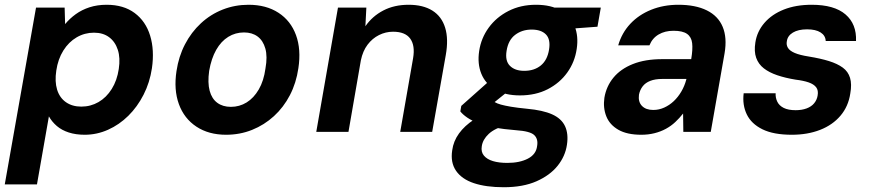

<svg xmlns="http://www.w3.org/2000/svg" viewBox="-36 -553 3654 805"><path d="M-16 220 115 -521H235L237 -452Q256 -475 281.5 -493.5Q307 -512 339.5 -522.5Q372 -533 411 -533Q482 -533 528.5 -498.5Q575 -464 593.5 -403.5Q612 -343 601 -267Q592 -207 566 -156Q540 -105 502 -67.5Q464 -30 417 -9Q370 12 319 12Q282 12 252.5 2.5Q223 -7 202.5 -24.5Q182 -42 169 -65L119 220ZM305 -106Q344 -106 377 -125Q410 -144 432.5 -180Q455 -216 462 -264Q469 -310 458 -344Q447 -378 421.5 -397Q396 -416 358 -416Q319 -416 285.5 -396.5Q252 -377 229.5 -341Q207 -305 200 -257Q193 -211 203.5 -177Q214 -143 240.5 -124.5Q267 -106 305 -106Z M912 12Q839 12 787.5 -22Q736 -56 714 -116.5Q692 -177 704 -255Q713 -316 739.5 -367Q766 -418 806.5 -455.5Q847 -493 898 -513Q949 -533 1006 -533Q1080 -533 1131.5 -499.5Q1183 -466 1205 -406Q1227 -346 1215 -267Q1206 -205 1179.5 -154Q1153 -103 1112.5 -66Q1072 -29 1021 -8.5Q970 12 912 12ZM932 -105Q968 -105 998 -123.5Q1028 -142 1049 -178Q1070 -214 1077 -266Q1086 -316 1076.5 -349.5Q1067 -383 1044 -400Q1021 -417 987 -417Q951 -417 921 -398.5Q891 -380 870.5 -344Q850 -308 841 -256Q834 -206 843 -172.5Q852 -139 875 -122Q898 -105 932 -105Z M1290 0 1381 -521H1500L1496 -443Q1525 -485 1571 -509Q1617 -533 1677 -533Q1738 -533 1777 -508.5Q1816 -484 1830.5 -436.5Q1845 -389 1833 -322L1776 0H1642L1696 -309Q1705 -362 1684 -391Q1663 -420 1612 -420Q1581 -420 1553 -406Q1525 -392 1505 -365.5Q1485 -339 1477 -300L1425 0Z M2076 232Q2002 232 1951 215Q1900 198 1876 163Q1852 128 1860 77Q1865 39 1888.5 6.5Q1912 -26 1952 -52Q1992 -78 2046 -97L2091 -30Q2038 -15 2013 8.5Q1988 32 1984 60Q1980 84 1993 99.5Q2006 115 2031 122.5Q2056 130 2091 130Q2143 130 2177.5 112Q2212 94 2216 59Q2221 30 2204 13.5Q2187 -3 2128 -7Q2076 -11 2037 -18.5Q1998 -26 1970 -36.5Q1942 -47 1923 -60Q1904 -73 1894 -86L1898 -109L2025 -222L2121 -192L1968 -69L2019 -138Q2028 -131 2038 -125Q2048 -119 2064 -114.5Q2080 -110 2106.5 -105.5Q2133 -101 2174 -97Q2240 -91 2279 -73.5Q2318 -56 2333 -24Q2348 8 2341 54Q2334 102 2302 142Q2270 182 2213.5 207Q2157 232 2076 232ZM2144 -153Q2081 -153 2040 -177.5Q1999 -202 1982 -244Q1965 -286 1973 -339Q1981 -393 2013 -437Q2045 -481 2096 -507Q2147 -533 2211 -533Q2275 -533 2316 -508.5Q2357 -484 2373.5 -442.5Q2390 -401 2382 -348Q2374 -293 2342.5 -249Q2311 -205 2260.5 -179Q2210 -153 2144 -153ZM2162 -256Q2204 -256 2231.5 -278.5Q2259 -301 2266 -345Q2273 -388 2253 -408.5Q2233 -429 2193 -429Q2153 -429 2124 -407Q2095 -385 2088 -340Q2081 -298 2102 -277Q2123 -256 2162 -256ZM2280 -427 2275 -521H2483L2469 -441Z M2653 12Q2593 12 2556.5 -9Q2520 -30 2506 -65.5Q2492 -101 2498 -143Q2506 -191 2536 -227.5Q2566 -264 2617.5 -284.5Q2669 -305 2740 -305H2862Q2869 -346 2866 -372Q2863 -398 2844.5 -411Q2826 -424 2788 -424Q2752 -424 2725.5 -408.5Q2699 -393 2687 -363H2556Q2571 -415 2606.5 -453Q2642 -491 2694 -512Q2746 -533 2808 -533Q2880 -533 2927.5 -509.5Q2975 -486 2994 -440.5Q3013 -395 3002 -330L2944 0H2829L2828 -77Q2813 -58 2795.5 -41.5Q2778 -25 2756 -13Q2734 -1 2708 5.5Q2682 12 2653 12ZM2703 -92Q2727 -92 2749 -102Q2771 -112 2789 -129Q2807 -146 2820.5 -169Q2834 -192 2841 -218L2842 -222H2741Q2711 -222 2690.5 -214Q2670 -206 2658.5 -191Q2647 -176 2643 -156Q2639 -126 2655.5 -109Q2672 -92 2703 -92Z M3284 12Q3207 12 3160.5 -11Q3114 -34 3095 -73.5Q3076 -113 3082 -162H3216Q3215 -143 3223 -126.5Q3231 -110 3250 -100.5Q3269 -91 3300 -91Q3326 -91 3346 -98.5Q3366 -106 3377.5 -120Q3389 -134 3392 -152Q3396 -174 3386 -187Q3376 -200 3354.5 -207.5Q3333 -215 3300 -219Q3257 -226 3223 -237.5Q3189 -249 3166.5 -266.5Q3144 -284 3134.5 -310.5Q3125 -337 3131 -375Q3138 -421 3169 -457Q3200 -493 3250.5 -513Q3301 -533 3367 -533Q3462 -533 3509 -492.5Q3556 -452 3553 -381H3426Q3425 -404 3404.5 -417Q3384 -430 3348 -430Q3311 -430 3288.5 -416.5Q3266 -403 3263 -380Q3260 -365 3267.5 -352.5Q3275 -340 3296 -331Q3317 -322 3355 -316Q3404 -308 3439.5 -297Q3475 -286 3497.5 -269.5Q3520 -253 3528 -226.5Q3536 -200 3529 -161Q3521 -107 3488 -68Q3455 -29 3402.5 -8.5Q3350 12 3284 12Z"/></svg>

Font: DM Sans 10pt
Style: Bold Italic
Weight: 700
Italic angle: -10°
Version: Version 4.004;gftools[0.9.30]